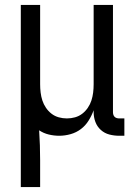

<svg xmlns="http://www.w3.org/2000/svg" viewBox="-20 -540 540 775"><path d="M64 215V-520H142V-200Q142 -183 144 -166.5Q146 -150 151 -134.5Q156 -119 165.5 -105Q175 -91 188 -81Q201 -71 217 -66.5Q233 -62 250 -62Q267 -62 283 -66.5Q299 -71 312 -81Q325 -91 334.5 -105Q344 -119 349 -134.5Q354 -150 356 -166.5Q358 -183 358 -200V-520H436V-87Q436 -82 437.5 -77Q439 -72 442.5 -68.5Q446 -65 451 -63.5Q456 -62 461 -62H482V8H461Q441 8 421.5 3Q402 -2 387 -15.5Q372 -29 365 -48Q358 -67 358 -87V-95Q350 -73 337.5 -53Q325 -33 306.5 -19Q288 -5 265 1.5Q242 8 219 8Q198 8 177 3Q156 -2 138 -14Q140 16 141 46.5Q142 77 142 107V215Z"/></svg>

Font: Iosevka Custom
Style: Regular
Weight: 400
Monospace: yes
Designer: Belleve Invis
Foundry: Belleve Invis
Version: Version 32.5.0; ttfautohint (v1.8.4)